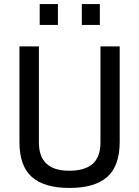

<svg xmlns="http://www.w3.org/2000/svg" viewBox="-20 -917 687 948"><path d="M76 0ZM76 -216V-688H172V-214Q172 -74 321 -74Q399 -74 437.5 -108Q476 -142 476 -214V-688H571V-216Q571 -98 509.5 -43.5Q448 11 323 11Q198 11 137 -43.5Q76 -98 76 -216ZM176 -897H266V-794H176ZM384 -897H473V-794H384Z"/></svg>

Font: sheba-seeBold
Style: Regular
Weight: 600
Designer: Mohamed Galeb, the designers
Foundry: Kief Type Foundry
Version: Version 2.010; ttfautohint (v1.5.33-1714) -l 8 -r 50 -G 200 